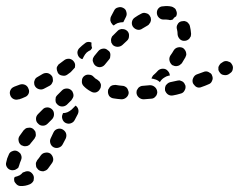

<svg xmlns="http://www.w3.org/2000/svg" viewBox="-39 -303 797 640"><path d="M43 270Q51 266 60 269Q68 273 72 281Q74 285 74 290Q74 294 73 299Q71 303 68 306Q65 309 61 311Q45 318 29 317Q25 317 21 315Q17 313 14 309Q11 306 9 302Q8 298 8 293Q8 291 9 290Q9 288 10 287Q19 285 27 281Q33 277 37 272Q40 271 43 270ZM81 248Q81 252 83 256Q86 260 89 263Q93 266 97 267Q101 268 106 268Q110 267 114 265Q118 263 121 259Q128 250 134 241Q140 233 138 224Q136 215 129 209Q121 204 112 206Q103 207 97 215Q91 224 85 231Q83 235 81 239Q80 243 81 248ZM31 213Q30 209 26 206Q23 203 19 201Q11 197 2 201Q-7 204 -10 213Q-16 225 -18 237Q-21 246 -16 254Q-11 262 -2 264Q2 265 7 264Q11 264 15 261Q19 259 22 256Q24 252 25 248Q27 240 31 231Q33 226 33 222Q33 217 31 213ZM140 188Q148 192 157 189Q166 186 170 178L180 159Q184 150 181 141Q178 133 169 128Q161 124 152 127Q143 130 139 139L130 158Q126 166 129 175Q132 184 140 188ZM80 142Q80 138 78 134Q75 130 72 127Q68 124 64 123Q60 122 55 123Q51 123 47 125Q43 128 40 131Q33 140 27 149Q21 157 23 166Q24 175 32 181Q36 183 40 184Q44 185 49 184Q53 184 57 181Q61 179 63 175Q69 167 76 159Q78 155 80 151Q81 147 80 142ZM135 62Q128 55 119 55Q109 55 103 62L88 77Q81 84 81 93Q81 103 88 109Q94 116 104 116Q113 116 120 109L135 94Q141 87 141 78Q141 68 135 62ZM180 107Q189 111 197 108Q206 105 210 97L220 78Q224 70 222 62Q220 54 213 49L200 62Q193 68 186 71Q179 74 171 74L170 77Q166 85 169 94Q172 103 180 107ZM206 15Q206 10 204 6Q203 2 200 -1Q193 -8 184 -8Q174 -8 168 -2L152 14Q149 17 147 21Q146 25 146 29Q146 34 147 38Q149 42 152 45Q159 52 168 52Q177 52 184 46L199 31Q202 27 204 23Q206 19 206 15ZM56 10Q60 1 56 -7Q53 -16 45 -20Q36 -24 27 -21Q20 -18 11 -15Q9 -15 9 -14Q0 -11 -4 -3Q-8 5 -5 14Q-2 23 6 27Q14 31 23 28Q24 28 25 28Q35 25 43 21Q52 18 56 10ZM480 18Q483 15 484 11Q486 6 485 2Q484 -7 477 -13Q470 -19 461 -19Q449 -18 438 -17Q433 -17 429 -15Q425 -13 422 -10Q419 -6 417 -2Q416 2 416 7Q417 16 424 22Q431 28 440 28Q452 27 465 26Q469 26 473 24Q477 22 480 18ZM390 7Q390 2 388 -2Q387 -6 384 -10Q381 -13 377 -15Q373 -17 369 -17Q357 -18 346 -20Q342 -20 337 -19Q333 -18 329 -15Q326 -12 324 -8Q321 -5 321 0Q320 9 325 17Q331 24 340 25Q352 27 366 28Q375 28 382 22Q389 16 390 7ZM579 -18Q577 -22 575 -26Q572 -30 568 -32Q564 -34 560 -35Q555 -35 551 -34Q539 -31 528 -29Q524 -28 520 -25Q517 -22 514 -19Q512 -15 511 -10Q511 -6 511 -2Q514 7 521 12Q529 17 538 15Q550 13 563 9Q572 7 576 -1Q581 -9 579 -18ZM294 -6Q297 -10 297 -14Q298 -19 297 -23Q295 -27 293 -31Q290 -34 286 -37Q278 -41 273 -47Q267 -54 257 -54Q248 -55 241 -49Q234 -43 234 -33Q233 -24 239 -17Q249 -6 264 2Q272 7 281 5Q290 2 294 -6ZM137 -31Q138 -35 137 -40Q137 -44 135 -48Q130 -56 121 -59Q112 -61 104 -57Q95 -52 87 -47Q83 -45 80 -42Q77 -38 76 -34Q74 -30 75 -25Q75 -21 77 -17Q81 -9 90 -6Q99 -3 107 -7Q117 -12 126 -17Q130 -19 133 -23Q135 -26 137 -31ZM668 -51Q667 -55 664 -58Q660 -61 656 -63Q652 -65 648 -65Q643 -65 639 -63Q629 -59 617 -55Q609 -52 605 -43Q601 -35 604 -26Q606 -22 609 -19Q612 -15 616 -13Q620 -11 624 -11Q629 -11 633 -13Q645 -17 656 -22Q665 -25 668 -34Q672 -42 668 -51ZM466 -41Q467 -45 469 -48Q471 -52 474 -54Q481 -60 488 -68Q495 -74 504 -74Q514 -74 520 -67Q523 -64 525 -60Q527 -56 527 -51Q525 -51 524 -51Q515 -49 508 -44Q500 -39 495 -31Q495 -30 494 -29Q493 -30 492 -31Q485 -37 476 -39Q471 -41 466 -41ZM199 -65 210 -77Q211 -78 211 -79Q211 -80 211 -81Q212 -86 211 -90Q210 -94 207 -98Q202 -105 193 -107Q183 -108 176 -103L172 -100Q166 -96 160 -91Q156 -89 154 -85Q151 -81 150 -77Q150 -72 151 -68Q152 -64 154 -60Q159 -52 169 -51Q178 -49 185 -54Q191 -58 196 -62Q198 -64 199 -65ZM733 -90Q731 -94 727 -96Q723 -98 719 -99Q714 -100 710 -99Q706 -98 702 -95Q701 -94 699 -93Q695 -91 693 -87Q690 -83 689 -79Q689 -75 689 -70Q690 -66 693 -62Q698 -54 707 -53Q716 -51 724 -56Q726 -57 728 -59Q736 -64 737 -73Q739 -82 733 -90ZM329 -120Q329 -125 327 -129Q325 -133 321 -135Q314 -142 305 -141Q295 -140 289 -133L275 -116Q273 -113 271 -109Q270 -105 270 -100Q271 -96 273 -92Q275 -88 278 -85Q285 -79 294 -79Q304 -80 310 -87L324 -104Q327 -107 328 -111Q329 -116 329 -120ZM535 -86Q539 -84 543 -83Q548 -82 552 -83Q557 -84 560 -86Q564 -89 567 -92Q573 -102 579 -112Q581 -116 582 -120Q582 -125 581 -129Q580 -133 577 -137Q575 -140 571 -143Q563 -147 554 -145Q545 -143 540 -135Q535 -126 529 -118Q524 -110 526 -101Q528 -92 535 -86ZM240 -114 236 -106Q233 -106 230 -108Q227 -110 225 -112Q219 -119 219 -129Q220 -138 227 -144Q234 -151 242 -157Q247 -162 253 -163Q260 -164 266 -161Q266 -161 266 -160Q265 -151 268 -143L263 -136Q256 -133 250 -128Q244 -122 240 -114ZM386 -199Q383 -202 379 -204Q375 -206 370 -206Q366 -207 361 -205Q357 -204 354 -201Q346 -193 338 -185Q334 -182 333 -178Q331 -174 331 -169Q331 -165 332 -161Q334 -157 337 -153Q344 -147 353 -147Q362 -147 369 -153Q377 -160 384 -167Q391 -173 391 -183Q392 -192 386 -199ZM577 -167Q581 -167 585 -169Q589 -171 592 -174Q595 -178 597 -182Q598 -186 598 -190Q597 -204 594 -216Q593 -221 590 -224Q587 -228 584 -230Q580 -232 575 -233Q571 -233 566 -232Q557 -230 553 -222Q548 -214 551 -205Q553 -197 553 -188Q554 -179 561 -172Q568 -166 577 -167ZM463 -231Q465 -236 464 -240Q464 -245 461 -249Q457 -257 448 -259Q439 -262 431 -257Q421 -252 411 -245Q403 -240 401 -231Q399 -222 404 -214Q410 -206 419 -204Q428 -202 436 -208Q444 -213 453 -218Q457 -220 459 -224Q462 -227 463 -231ZM331 -248 341 -267Q345 -276 354 -278Q363 -281 371 -277Q380 -273 382 -264Q385 -255 381 -247L372 -229Q372 -229 371 -229Q362 -229 353 -226Q346 -223 340 -218Q336 -220 334 -224Q331 -227 330 -231Q328 -235 329 -240Q329 -244 331 -248ZM492 -243Q485 -249 484 -258Q483 -268 489 -275Q495 -282 505 -282Q520 -284 533 -281Q537 -280 541 -277Q545 -275 547 -271Q549 -267 550 -263Q551 -258 550 -254Q550 -252 549 -251Q548 -250 548 -248Q547 -247 545 -247Q540 -243 537 -238Q533 -237 530 -236Q526 -236 523 -237Q517 -238 508 -238Q499 -237 492 -243Z"/></svg>

Font: FRB American Cursive Guidelines Arrows Dashed Extrabold
Style: Bold Italic
Weight: 800
Italic angle: -25°
Version: Version 2.0;Modular Font Editor K font №1